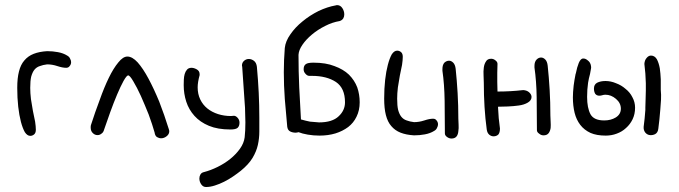

<svg xmlns="http://www.w3.org/2000/svg" viewBox="-20 -541 2707 766"><path d="M259.8 -306.6Q263.7 -299.8 263.7 -293Q263.7 -284.2 257.8 -277.3Q252.9 -270.5 244.1 -270.5Q229.5 -270.5 209 -277.3Q188.5 -284.2 168 -284.2Q151.4 -282.2 138.7 -277.3Q126 -273.4 117.2 -262.7Q109.4 -252.9 104.5 -235.4Q100.6 -218.8 100.6 -190.4Q100.6 -169.9 103.5 -145.5Q107.4 -122.1 111.3 -98.6Q116.2 -76.2 120.1 -55.7Q123 -36.1 123 -23.4Q123 -10.7 116.2 -4.9Q109.4 1 100.6 1Q88.9 1 79.1 -13.7Q70.3 -29.3 63.5 -54.7Q56.6 -81.1 52.7 -115.2Q48.8 -150.4 48.8 -190.4Q48.8 -229.5 55.7 -255.9Q62.5 -283.2 77.1 -299.8Q91.8 -317.4 114.3 -326.2Q136.7 -335 168 -336.9Q190.4 -336.9 210.9 -333Q232.4 -329.1 248 -319.3Q256.8 -314.5 259.8 -306.6Z M419.9 -93.8Q433.6 -131.8 447.3 -164.1Q460.9 -196.3 472.7 -217.8Q485.4 -240.2 491.2 -240.2Q498 -240.2 511.7 -216.8Q526.4 -192.4 542 -158.2Q557.6 -123 573.2 -84Q587.9 -43.9 596.7 -12.7Q598.6 1 606.4 5.9Q614.3 10.7 623 10.7Q634.8 10.7 645.5 2Q655.3 -5.9 655.3 -17.6Q655.3 -20.5 653.3 -26.4Q635.7 -83 615.2 -135.7Q593.8 -187.5 572.3 -227.5Q550.8 -267.6 529.3 -292Q507.8 -315.4 488.3 -315.4Q470.7 -315.4 452.1 -292Q432.6 -268.6 414.1 -230.5Q395.5 -192.4 377.9 -142.6Q359.4 -93.8 342.8 -42Q341.8 -39.1 341.8 -32.2Q341.8 -17.6 350.6 -9.8Q358.4 -2 369.1 -2Q377.9 -2 384.8 -7.8Q392.6 -12.7 395.5 -24.4Q406.2 -56.6 419.9 -93.8Z M776.4 -241.2Q768.6 -212.9 768.6 -192.4Q768.6 -166 778.8 -144.5Q789.1 -123 807.1 -108.4Q825.2 -93.8 849.6 -85.9Q874 -78.1 901.4 -78.1Q904.3 -78.1 907.2 -78.6Q910.2 -79.1 913.1 -79.1Q920.9 -79.1 928.2 -70.8Q935.5 -62.5 935.5 -51.8Q935.5 -38.1 928.2 -31.2Q920.9 -24.4 899.4 -24.4Q848.6 -24.4 813.5 -39.1Q778.3 -53.7 755.9 -78.6Q733.4 -103.5 723.1 -135.3Q712.9 -167 712.9 -201.2Q712.9 -210.9 713.4 -223.1Q713.9 -235.4 716.8 -245.6Q719.7 -255.9 726.1 -263.2Q732.4 -270.5 744.1 -270.5Q753.9 -270.5 765.1 -264.2Q776.4 -257.8 776.4 -245.1ZM1004.9 -274.4Q1009.8 -220.7 1012.2 -170.9Q1014.6 -121.1 1014.6 -71.3Q1014.6 -43 1014.6 -16.1Q1014.6 10.7 1008.8 37.1Q1002.9 63.5 987.3 89.4Q971.7 115.2 940.4 140.6Q926.8 151.4 909.7 163.1Q892.6 174.8 874 184.1Q855.5 193.4 836.9 199.2Q818.4 205.1 801.8 205.1Q790 205.1 782.7 194.3Q775.4 183.6 775.4 170.9Q775.4 162.1 779.8 154.8Q784.2 147.5 793.9 145.5Q820.3 138.7 848.1 125Q876 111.3 898.9 92.8Q921.9 74.2 937.5 52.2Q953.1 30.3 956.1 6.8Q959 -19.5 959 -52.7Q958 -71.3 958 -91.3Q958 -111.3 956.1 -130.9L946.3 -274.4Q946.3 -276.4 945.8 -276.9Q945.3 -277.3 945.3 -279.3Q945.3 -291 953.6 -298.3Q961.9 -305.7 972.7 -305.7Q983.4 -305.7 993.2 -298.3Q1002.9 -291 1004.9 -274.4Z M1113.3 -301.8Q1112.3 -277.3 1112.3 -252.9Q1112.3 -200.2 1116.2 -146.5Q1121.1 -94.7 1126 -35.2Q1127.9 -21.5 1137.7 -16.6Q1147.5 -11.7 1159.2 -11.7Q1165 -11.7 1170.9 -13.7Q1185.5 -7.8 1208 -3.9Q1230.5 0 1254.9 0Q1289.1 0 1318.4 -8.8Q1346.7 -17.6 1369.1 -34.2Q1390.6 -50.8 1402.3 -75.2Q1415 -100.6 1415 -132.8Q1415 -164.1 1405.3 -192.4Q1394.5 -220.7 1372.1 -243.2Q1349.6 -264.6 1314.5 -277.3Q1280.3 -291 1230.5 -291Q1208 -291 1200.2 -285.2Q1191.4 -279.3 1191.4 -264.6Q1191.4 -253.9 1199.2 -246.1Q1206.1 -238.3 1213.9 -238.3H1224.6Q1283.2 -238.3 1320.3 -213.9Q1356.4 -189.5 1356.4 -132.8Q1356.4 -100.6 1331.1 -77.1Q1305.7 -52.7 1252.9 -52.7L1216.8 -55.7L1199.2 -59.6Q1190.4 -61.5 1180.7 -64.5Q1176.8 -127.9 1173.8 -192.4Q1170.9 -256.8 1170.9 -322.3Q1171.9 -340.8 1186.5 -362.3Q1201.2 -383.8 1224.6 -403.3Q1248 -422.9 1277.3 -437.5Q1305.7 -452.1 1335 -457Q1344.7 -460 1349.6 -467.8Q1353.5 -474.6 1353.5 -483.4Q1353.5 -497.1 1345.7 -508.8Q1337.9 -520.5 1325.2 -520.5Q1321.3 -520.5 1319.3 -519.5Q1286.1 -513.7 1251 -497.1Q1215.8 -479.5 1187.5 -456.1Q1158.2 -432.6 1138.7 -404.3Q1119.1 -377 1116.2 -349.6Q1114.3 -325.2 1113.3 -301.8Z M1723.6 -31.2Q1727.5 -38.1 1727.5 -44.9Q1727.5 -53.7 1721.7 -60.5Q1716.8 -67.4 1708 -67.4Q1693.4 -67.4 1672.9 -60.5Q1652.3 -53.7 1631.8 -53.7Q1615.2 -55.7 1602.5 -60.5Q1589.8 -64.5 1581.1 -75.2Q1573.2 -85 1568.4 -102.5Q1564.5 -119.1 1564.5 -147.5Q1564.5 -168 1567.4 -192.4Q1571.3 -215.8 1575.2 -239.3Q1580.1 -261.7 1584 -282.2Q1586.9 -301.8 1586.9 -314.5Q1586.9 -327.1 1580.1 -333Q1573.2 -338.9 1564.5 -338.9Q1552.7 -338.9 1543 -324.2Q1534.2 -308.6 1527.3 -282.2Q1520.5 -256.8 1516.6 -222.7Q1512.7 -187.5 1512.7 -147.5Q1512.7 -108.4 1519.5 -82Q1526.4 -54.7 1541 -38.1Q1555.7 -20.5 1578.1 -11.7Q1600.6 -2.9 1631.8 -1Q1654.3 -1 1674.8 -4.9Q1696.3 -8.8 1711.9 -18.6Q1720.7 -23.4 1723.6 -31.2ZM1762.7 4.9Q1771.5 11.7 1781.2 11.7Q1794.9 11.7 1801.8 2.9Q1807.6 -4.9 1808.6 -17.6Q1810.5 -29.3 1809.6 -43Q1808.6 -56.6 1808.6 -67.4Q1808.6 -120.1 1805.7 -169.9Q1802.7 -220.7 1797.9 -266.6Q1795.9 -283.2 1788.1 -291Q1780.3 -298.8 1771.5 -298.8Q1761.7 -298.8 1752.9 -291Q1745.1 -282.2 1745.1 -265.6V-258.8Q1752.9 -205.1 1753.9 -138.7Q1754.9 -73.2 1754.9 -8.8Q1754.9 -1 1762.7 4.9Z M2175.8 -80.1Q2175.8 -132.8 2172.9 -182.6Q2169.9 -233.4 2165 -279.3Q2163.1 -295.9 2155.3 -303.7Q2147.5 -311.5 2138.7 -311.5Q2128.9 -311.5 2121.1 -303.7Q2112.3 -294.9 2112.3 -278.3V-271.5Q2120.1 -217.8 2121.1 -152.3Q2122.1 -85.9 2122.1 -21.5Q2122.1 -13.7 2130.9 -7.8Q2138.7 -1 2148.4 -1Q2162.1 -1 2168.9 -9.8Q2174.8 -17.6 2176.8 -30.3Q2177.7 -42 2176.8 -55.7Q2175.8 -69.3 2175.8 -80.1ZM2067.4 -181.6Q2016.6 -175.8 1964.8 -175.8L1963.9 -213.9V-251Q1963.9 -268.6 1964.8 -286.1Q1964.8 -293.9 1957 -299.8Q1949.2 -306.6 1939.5 -306.6Q1924.8 -306.6 1918.9 -295.9Q1912.1 -286.1 1910.2 -271.5Q1908.2 -256.8 1909.2 -240.2Q1910.2 -223.6 1910.2 -210.9Q1910.2 -161.1 1913.1 -114.3Q1916 -67.4 1921.9 -24.4Q1923.8 -10.7 1931.6 -3.9Q1939.5 2.9 1949.2 2.9Q1960 2.9 1967.8 -3.9Q1974.6 -11.7 1974.6 -28.3Q1968.8 -67.4 1966.8 -115.2Q1982.4 -115.2 2005.9 -116.2Q2029.3 -117.2 2049.8 -120.1Q2071.3 -123 2085.9 -131.8Q2100.6 -140.6 2100.6 -154.3Q2100.6 -164.1 2090.8 -172.9Q2082 -180.7 2067.4 -181.6Z M2437.5 -209Q2417 -217.8 2395.5 -217.8Q2376 -217.8 2362.3 -210.9Q2349.6 -204.1 2349.6 -187.5Q2349.6 -175.8 2354.5 -167Q2360.4 -159.2 2371.1 -159.2Q2377 -159.2 2382.8 -161.1Q2388.7 -163.1 2395.5 -163.1Q2418 -163.1 2437.5 -146.5Q2457 -129.9 2457 -107.4Q2457 -85 2436.5 -72.3Q2417 -60.5 2390.6 -60.5Q2349.6 -60.5 2335.9 -85Q2322.3 -110.4 2322.3 -154.3Q2322.3 -183.6 2326.2 -210.9Q2329.1 -228.5 2334 -246.1L2337.9 -267.6Q2338.9 -270.5 2337.9 -277.3Q2335.9 -292 2325.2 -299.8Q2315.4 -308.6 2304.7 -307.6Q2295.9 -305.7 2289.1 -290Q2282.2 -273.4 2277.3 -248L2276.4 -246.1Q2271.5 -221.7 2268.6 -199.2Q2265.6 -171.9 2265.6 -152.3Q2265.6 -119.1 2272.5 -90.8Q2279.3 -63.5 2294.9 -43Q2310.5 -22.5 2335.9 -10.7Q2360.4 0 2396.5 0Q2419.9 0 2440.4 -7.8Q2461.9 -15.6 2477.5 -30.3Q2494.1 -44.9 2503.9 -65.4Q2513.7 -85.9 2513.7 -111.3Q2513.7 -133.8 2502.9 -153.3Q2493.2 -172.9 2475.6 -186.5Q2459 -201.2 2437.5 -209ZM2616.2 -185.5Q2616.2 -201.2 2616.2 -224.6Q2615.2 -248 2612.3 -268.6Q2608.4 -290 2600.6 -304.7Q2591.8 -319.3 2577.1 -319.3Q2567.4 -319.3 2559.6 -309.6Q2551.8 -300.8 2550.8 -286.1Q2555.7 -248 2556.6 -209V-202.1V-179.7Q2556.6 -163.1 2555.7 -145.5L2554.7 -112.3V-108.4V-102.5L2551.8 -68.4L2547.9 -35.2Q2546.9 -21.5 2554.7 -11.7Q2562.5 -2.9 2573.2 -2Q2584 -1 2593.8 -5.9Q2604.5 -11.7 2606.4 -27.3Q2611.3 -64.5 2614.3 -103.5Q2615.2 -119.1 2617.2 -143.6Q2618.2 -163.1 2616.2 -182.6Z"/></svg>

Font: Hi Melody Cyrillic
Style: Regular
Weight: 400
Version: Version 0.90 April 10, 2018